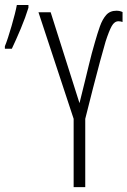

<svg xmlns="http://www.w3.org/2000/svg" viewBox="-38 -764 520 784"><path d="M286.6 -342.8Q300.3 -397.5 309.3 -434.6Q318.4 -471.7 324.7 -498Q331.1 -524.4 336.9 -546.4Q342.8 -568.4 350.1 -593.3Q359.9 -627.9 370.1 -656.7Q380.4 -685.5 395.8 -702.9Q411.1 -720.2 437.5 -720.2Q451.2 -720.2 462.4 -714.8V-674.3Q453.6 -677.2 445.8 -677.2Q429.2 -677.2 418.2 -657.5Q407.2 -637.7 393.1 -594.2Q383.8 -563 370.6 -513.7Q357.4 -464.4 341.8 -404.1Q326.2 -343.8 310.1 -278.8V0H262.7V-278.8L119.1 -713.9H168.9ZM-18.1 -564.9V-575.2Q-12.7 -587.9 -5.4 -610.1Q2 -632.3 9.3 -658Q16.6 -683.6 22.5 -706.5Q28.3 -729.5 30.8 -743.7H78.1V-732.4Q66.4 -693.8 46.9 -647.2Q27.3 -600.6 10.3 -564.9Z"/></svg>

Font: Open Sans Condensed Light
Style: Regular
Weight: 300
Width: 3
Designer: Monotype Design Team
Foundry: Monotype Imaging Inc.
Version: Version 3.003; ttfautohint (v1.8.4)